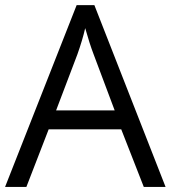

<svg xmlns="http://www.w3.org/2000/svg" viewBox="-20 -737 673 757"><path d="M546.9 0 458 -227.1H171.9L84 0H0L282.2 -716.8H352.1L632.8 0ZM432.1 -301.8 349.1 -522.9Q333 -564.9 315.9 -626Q305.2 -579.1 285.2 -522.9L201.2 -301.8Z"/></svg>

Font: f01972551
Style: Regular
Weight: 400
Foundry: Ascender Corporation
Version: Version 1.10